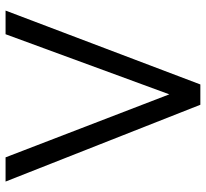

<svg xmlns="http://www.w3.org/2000/svg" viewBox="-45 -695 740 690"><g transform="rotate(90 325.0 -350.0)"><path d="M18 0 283.5 -700H356.5L632.5 0H545.5L319 -588.5L103 0Z"/></g></svg>

Font: Geologica Cursive ExtraLight
Style: Regular
Weight: 250
Designer: Sindre Bremnes, Frode Helland
Foundry: Monokrom Skriftforlag AS
Version: Version 1.010;gftools[0.9.28]